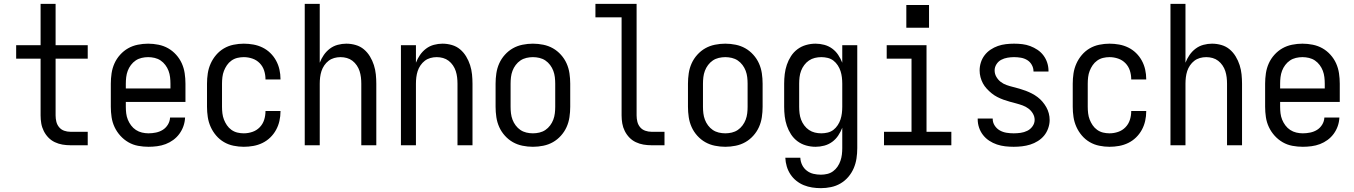

<svg xmlns="http://www.w3.org/2000/svg" viewBox="-20 -755 7040 998"><path d="M346 0Q325 0 304.5 -3.5Q284 -7 265 -16Q246 -25 231.5 -40Q217 -55 207.5 -74Q198 -93 194.5 -113.5Q191 -134 191 -155V-450H64V-520H191V-735H269V-520H436V-450H269V-155Q269 -138 273 -122Q277 -106 287.5 -93.5Q298 -81 313.5 -75.5Q329 -70 346 -70H436V0Z M752 8Q725 8 698 3Q671 -2 647.5 -15.5Q624 -29 605.5 -49.5Q587 -70 575.5 -94.5Q564 -119 560 -146Q556 -173 556 -200V-320Q556 -347 560 -374Q564 -401 575 -425.5Q586 -450 604.5 -470.5Q623 -491 646 -504Q669 -517 696 -522.5Q723 -528 750 -528Q777 -528 804 -522.5Q831 -517 854 -504Q877 -491 895.5 -470.5Q914 -450 925 -425.5Q936 -401 940 -374Q944 -347 944 -320V-225H634V-200Q634 -183 636 -166Q638 -149 644.5 -133Q651 -117 661.5 -103Q672 -89 686.5 -79.5Q701 -70 718 -66Q735 -62 752 -62Q771 -62 790.5 -66Q810 -70 826 -80Q842 -90 852.5 -107Q863 -124 864 -144H942Q941 -121 933.5 -99.5Q926 -78 912.5 -59.5Q899 -41 880.5 -27.5Q862 -14 841 -6Q820 2 797 5Q774 8 752 8ZM866 -295V-320Q866 -337 864 -354Q862 -371 856 -387Q850 -403 839.5 -417Q829 -431 815 -440.5Q801 -450 784 -454Q767 -458 750 -458Q733 -458 716 -454Q699 -450 685 -440.5Q671 -431 660.5 -417Q650 -403 644 -387Q638 -371 636 -354Q634 -337 634 -320V-295Z M1247 8Q1221 8 1194 2.5Q1167 -3 1144 -16.5Q1121 -30 1103.5 -50.5Q1086 -71 1075 -95.5Q1064 -120 1060 -146.5Q1056 -173 1056 -200V-320Q1056 -347 1060 -373.5Q1064 -400 1075 -424.5Q1086 -449 1103.5 -469.5Q1121 -490 1144 -503.5Q1167 -517 1194 -522.5Q1221 -528 1247 -528Q1272 -528 1297 -523.5Q1322 -519 1344.5 -508Q1367 -497 1385 -479.5Q1403 -462 1415 -440Q1427 -418 1432.5 -393.5Q1438 -369 1438 -344Q1438 -344 1438 -343.5Q1438 -343 1438 -342H1360Q1360 -342 1360 -342.5Q1360 -343 1360 -343Q1360 -366 1353 -388Q1346 -410 1330 -426.5Q1314 -443 1292 -450.5Q1270 -458 1247 -458Q1230 -458 1213.5 -454Q1197 -450 1183 -440Q1169 -430 1159.5 -416Q1150 -402 1144 -386.5Q1138 -371 1136 -354Q1134 -337 1134 -320V-200Q1134 -183 1136 -166Q1138 -149 1144 -133.5Q1150 -118 1159.5 -104Q1169 -90 1183 -80Q1197 -70 1213.5 -66Q1230 -62 1247 -62Q1270 -62 1292 -69.5Q1314 -77 1330 -93.5Q1346 -110 1353 -132Q1360 -154 1360 -177Q1360 -177 1360 -177.5Q1360 -178 1360 -178H1438Q1438 -177 1438 -176.5Q1438 -176 1438 -176Q1438 -151 1432.5 -126.5Q1427 -102 1415 -80Q1403 -58 1385 -40.5Q1367 -23 1344.5 -12Q1322 -1 1297 3.5Q1272 8 1247 8Z M1564 0V-735H1642V-429Q1650 -450 1663 -469Q1676 -488 1694.5 -502Q1713 -516 1735.5 -522Q1758 -528 1780 -528Q1805 -528 1829 -521Q1853 -514 1871.5 -498.5Q1890 -483 1903 -461.5Q1916 -440 1923.5 -416.5Q1931 -393 1933.5 -368.5Q1936 -344 1936 -320V0H1858V-320Q1858 -337 1856 -353.5Q1854 -370 1849 -385.5Q1844 -401 1834.5 -415Q1825 -429 1812 -439Q1799 -449 1783 -453.5Q1767 -458 1750 -458Q1733 -458 1717 -453.5Q1701 -449 1688 -439Q1675 -429 1665.5 -415Q1656 -401 1651 -385.5Q1646 -370 1644 -353.5Q1642 -337 1642 -320V0Z M2064 0V-520H2142V-429Q2150 -450 2163 -469Q2176 -488 2194.5 -502Q2213 -516 2235.5 -522Q2258 -528 2280 -528Q2305 -528 2329 -521Q2353 -514 2371.5 -498.5Q2390 -483 2403 -461.5Q2416 -440 2423.5 -416.5Q2431 -393 2433.5 -368.5Q2436 -344 2436 -320V0H2358V-320Q2358 -337 2356 -353.5Q2354 -370 2349 -385.5Q2344 -401 2334.5 -415Q2325 -429 2312 -439Q2299 -449 2283 -453.5Q2267 -458 2250 -458Q2233 -458 2217 -453.5Q2201 -449 2188 -439Q2175 -429 2165.5 -415Q2156 -401 2151 -385.5Q2146 -370 2144 -353.5Q2142 -337 2142 -320V0Z M2750 8Q2723 8 2696 2.5Q2669 -3 2646 -16Q2623 -29 2604.5 -49.5Q2586 -70 2575 -94.5Q2564 -119 2560 -146Q2556 -173 2556 -200V-320Q2556 -347 2560 -374Q2564 -401 2575 -425.5Q2586 -450 2604.5 -470.5Q2623 -491 2646 -504Q2669 -517 2696 -522.5Q2723 -528 2750 -528Q2777 -528 2804 -522.5Q2831 -517 2854 -504Q2877 -491 2895.5 -470.5Q2914 -450 2925 -425.5Q2936 -401 2940 -374Q2944 -347 2944 -320V-200Q2944 -173 2940 -146Q2936 -119 2925 -94.5Q2914 -70 2895.5 -49.5Q2877 -29 2854 -16Q2831 -3 2804 2.5Q2777 8 2750 8ZM2750 -62Q2767 -62 2784 -66Q2801 -70 2815 -79.5Q2829 -89 2839.5 -103Q2850 -117 2856 -133Q2862 -149 2864 -166Q2866 -183 2866 -200V-320Q2866 -337 2864 -354Q2862 -371 2856 -387Q2850 -403 2839.5 -417Q2829 -431 2815 -440.5Q2801 -450 2784 -454Q2767 -458 2750 -458Q2733 -458 2716 -454Q2699 -450 2685 -440.5Q2671 -431 2660.5 -417Q2650 -403 2644 -387Q2638 -371 2636 -354Q2634 -337 2634 -320V-200Q2634 -183 2636 -166Q2638 -149 2644 -133Q2650 -117 2660.5 -103Q2671 -89 2685 -79.5Q2699 -70 2716 -66Q2733 -62 2750 -62Z M3366 0Q3345 0 3324.5 -3.5Q3304 -7 3285 -16Q3266 -25 3251.5 -40Q3237 -55 3227.5 -74Q3218 -93 3214.5 -113.5Q3211 -134 3211 -155V-665H3075V-735H3289V-155Q3289 -138 3293 -122Q3297 -106 3307.5 -93.5Q3318 -81 3334 -75.5Q3350 -70 3366 -70H3434V0Z M3750 8Q3723 8 3696 2.5Q3669 -3 3646 -16Q3623 -29 3604.5 -49.5Q3586 -70 3575 -94.5Q3564 -119 3560 -146Q3556 -173 3556 -200V-320Q3556 -347 3560 -374Q3564 -401 3575 -425.5Q3586 -450 3604.5 -470.5Q3623 -491 3646 -504Q3669 -517 3696 -522.5Q3723 -528 3750 -528Q3777 -528 3804 -522.5Q3831 -517 3854 -504Q3877 -491 3895.5 -470.5Q3914 -450 3925 -425.5Q3936 -401 3940 -374Q3944 -347 3944 -320V-200Q3944 -173 3940 -146Q3936 -119 3925 -94.5Q3914 -70 3895.5 -49.5Q3877 -29 3854 -16Q3831 -3 3804 2.5Q3777 8 3750 8ZM3750 -62Q3767 -62 3784 -66Q3801 -70 3815 -79.5Q3829 -89 3839.5 -103Q3850 -117 3856 -133Q3862 -149 3864 -166Q3866 -183 3866 -200V-320Q3866 -337 3864 -354Q3862 -371 3856 -387Q3850 -403 3839.5 -417Q3829 -431 3815 -440.5Q3801 -450 3784 -454Q3767 -458 3750 -458Q3733 -458 3716 -454Q3699 -450 3685 -440.5Q3671 -431 3660.5 -417Q3650 -403 3644 -387Q3638 -371 3636 -354Q3634 -337 3634 -320V-200Q3634 -183 3636 -166Q3638 -149 3644 -133Q3650 -117 3660.5 -103Q3671 -89 3685 -79.5Q3699 -70 3716 -66Q3733 -62 3750 -62Z M4247 223Q4224 223 4201.5 219.5Q4179 216 4158 207.5Q4137 199 4119 184.5Q4101 170 4088.5 151Q4076 132 4069.5 110Q4063 88 4062 65H4140Q4141 85 4149.5 102.5Q4158 120 4173.5 132Q4189 144 4208 148.5Q4227 153 4247 153Q4264 153 4280.5 149Q4297 145 4310.5 135Q4324 125 4333.5 111Q4343 97 4348.5 81Q4354 65 4356 48.5Q4358 32 4358 15V-91Q4350 -70 4337 -50.5Q4324 -31 4305.5 -17.5Q4287 -4 4264.5 2Q4242 8 4219 8Q4194 8 4169.5 1Q4145 -6 4125 -21Q4105 -36 4091.5 -57Q4078 -78 4070 -101.5Q4062 -125 4059 -150Q4056 -175 4056 -200V-320Q4056 -345 4059 -370Q4062 -395 4070 -418.5Q4078 -442 4091.5 -463Q4105 -484 4125 -499Q4145 -514 4169.5 -521Q4194 -528 4219 -528Q4242 -528 4264.5 -522Q4287 -516 4305.5 -502.5Q4324 -489 4337 -469.5Q4350 -450 4358 -429V-520H4436V15Q4436 42 4432 68.5Q4428 95 4417.5 119.5Q4407 144 4389.5 164.5Q4372 185 4349 198.5Q4326 212 4299.5 217.5Q4273 223 4247 223ZM4249 -62Q4266 -62 4282.5 -66Q4299 -70 4312 -80Q4325 -90 4334.5 -104.5Q4344 -119 4349 -134.5Q4354 -150 4356 -166.5Q4358 -183 4358 -200V-320Q4358 -337 4356 -353.5Q4354 -370 4349 -385.5Q4344 -401 4334.5 -415.5Q4325 -430 4312 -440Q4299 -450 4282.5 -454Q4266 -458 4249 -458Q4232 -458 4215.5 -454Q4199 -450 4185 -440.5Q4171 -431 4160.5 -417Q4150 -403 4144 -387Q4138 -371 4136 -354Q4134 -337 4134 -320V-200Q4134 -183 4136 -166Q4138 -149 4144 -133Q4150 -117 4160.5 -103Q4171 -89 4185 -79.5Q4199 -70 4215.5 -66Q4232 -62 4249 -62Z M4575 0V-70H4718V-450H4589V-520H4796V-70H4925V0ZM4691 -611V-729H4809V-611Z M5249 8Q5227 8 5205 5.5Q5183 3 5162 -4Q5141 -11 5122 -23.5Q5103 -36 5089.5 -53.5Q5076 -71 5069 -92Q5062 -113 5062 -135Q5062 -136 5062 -137Q5062 -138 5062 -139H5140Q5140 -138 5140 -137.5Q5140 -137 5140 -137Q5140 -118 5150.5 -102Q5161 -86 5177 -77Q5193 -68 5211.5 -65Q5230 -62 5249 -62Q5267 -62 5285 -64.5Q5303 -67 5319.5 -75Q5336 -83 5347 -98.5Q5358 -114 5358 -132Q5358 -149 5349 -164.5Q5340 -180 5326 -190.5Q5312 -201 5295.5 -207Q5279 -213 5262 -217.5Q5245 -222 5228.5 -226.5Q5212 -231 5195.5 -237Q5179 -243 5163.5 -251Q5148 -259 5134.5 -270Q5121 -281 5109 -294Q5097 -307 5089 -322Q5081 -337 5076.5 -354Q5072 -371 5072 -389Q5072 -410 5078.5 -430.5Q5085 -451 5098 -468Q5111 -485 5129 -497Q5147 -509 5167 -516Q5187 -523 5208.5 -525.5Q5230 -528 5251 -528Q5273 -528 5294 -525.5Q5315 -523 5335 -515.5Q5355 -508 5373 -496Q5391 -484 5404 -466.5Q5417 -449 5423.5 -428.5Q5430 -408 5430 -387Q5430 -386 5430 -385Q5430 -384 5430 -383H5352Q5352 -384 5352 -384.5Q5352 -385 5352 -385Q5352 -402 5343 -418Q5334 -434 5319 -443Q5304 -452 5286.5 -455Q5269 -458 5251 -458Q5234 -458 5216.5 -455Q5199 -452 5184 -444Q5169 -436 5159.5 -421Q5150 -406 5150 -389Q5150 -371 5159 -355.5Q5168 -340 5181.5 -329.5Q5195 -319 5212 -313Q5229 -307 5245.5 -303Q5262 -299 5279 -294Q5296 -289 5312 -283Q5328 -277 5343.5 -269Q5359 -261 5373 -250.5Q5387 -240 5398.5 -226.5Q5410 -213 5418.5 -198Q5427 -183 5431.5 -166Q5436 -149 5436 -131Q5436 -110 5428.5 -88.5Q5421 -67 5407.5 -50.5Q5394 -34 5375 -22Q5356 -10 5335 -3.5Q5314 3 5292.5 5.5Q5271 8 5249 8Z M5747 8Q5721 8 5694 2.5Q5667 -3 5644 -16.5Q5621 -30 5603.5 -50.5Q5586 -71 5575 -95.5Q5564 -120 5560 -146.5Q5556 -173 5556 -200V-320Q5556 -347 5560 -373.5Q5564 -400 5575 -424.5Q5586 -449 5603.5 -469.5Q5621 -490 5644 -503.5Q5667 -517 5694 -522.5Q5721 -528 5747 -528Q5772 -528 5797 -523.5Q5822 -519 5844.5 -508Q5867 -497 5885 -479.5Q5903 -462 5915 -440Q5927 -418 5932.5 -393.5Q5938 -369 5938 -344Q5938 -344 5938 -343.5Q5938 -343 5938 -342H5860Q5860 -342 5860 -342.5Q5860 -343 5860 -343Q5860 -366 5853 -388Q5846 -410 5830 -426.5Q5814 -443 5792 -450.5Q5770 -458 5747 -458Q5730 -458 5713.5 -454Q5697 -450 5683 -440Q5669 -430 5659.5 -416Q5650 -402 5644 -386.5Q5638 -371 5636 -354Q5634 -337 5634 -320V-200Q5634 -183 5636 -166Q5638 -149 5644 -133.5Q5650 -118 5659.5 -104Q5669 -90 5683 -80Q5697 -70 5713.5 -66Q5730 -62 5747 -62Q5770 -62 5792 -69.5Q5814 -77 5830 -93.5Q5846 -110 5853 -132Q5860 -154 5860 -177Q5860 -177 5860 -177.5Q5860 -178 5860 -178H5938Q5938 -177 5938 -176.5Q5938 -176 5938 -176Q5938 -151 5932.5 -126.5Q5927 -102 5915 -80Q5903 -58 5885 -40.5Q5867 -23 5844.5 -12Q5822 -1 5797 3.5Q5772 8 5747 8Z M6064 0V-735H6142V-429Q6150 -450 6163 -469Q6176 -488 6194.5 -502Q6213 -516 6235.5 -522Q6258 -528 6280 -528Q6305 -528 6329 -521Q6353 -514 6371.5 -498.5Q6390 -483 6403 -461.5Q6416 -440 6423.5 -416.5Q6431 -393 6433.5 -368.5Q6436 -344 6436 -320V0H6358V-320Q6358 -337 6356 -353.5Q6354 -370 6349 -385.5Q6344 -401 6334.5 -415Q6325 -429 6312 -439Q6299 -449 6283 -453.5Q6267 -458 6250 -458Q6233 -458 6217 -453.5Q6201 -449 6188 -439Q6175 -429 6165.5 -415Q6156 -401 6151 -385.5Q6146 -370 6144 -353.5Q6142 -337 6142 -320V0Z M6752 8Q6725 8 6698 3Q6671 -2 6647.5 -15.5Q6624 -29 6605.5 -49.5Q6587 -70 6575.5 -94.5Q6564 -119 6560 -146Q6556 -173 6556 -200V-320Q6556 -347 6560 -374Q6564 -401 6575 -425.5Q6586 -450 6604.5 -470.5Q6623 -491 6646 -504Q6669 -517 6696 -522.5Q6723 -528 6750 -528Q6777 -528 6804 -522.5Q6831 -517 6854 -504Q6877 -491 6895.5 -470.5Q6914 -450 6925 -425.5Q6936 -401 6940 -374Q6944 -347 6944 -320V-225H6634V-200Q6634 -183 6636 -166Q6638 -149 6644.5 -133Q6651 -117 6661.5 -103Q6672 -89 6686.5 -79.5Q6701 -70 6718 -66Q6735 -62 6752 -62Q6771 -62 6790.5 -66Q6810 -70 6826 -80Q6842 -90 6852.5 -107Q6863 -124 6864 -144H6942Q6941 -121 6933.5 -99.5Q6926 -78 6912.5 -59.5Q6899 -41 6880.5 -27.5Q6862 -14 6841 -6Q6820 2 6797 5Q6774 8 6752 8ZM6866 -295V-320Q6866 -337 6864 -354Q6862 -371 6856 -387Q6850 -403 6839.5 -417Q6829 -431 6815 -440.5Q6801 -450 6784 -454Q6767 -458 6750 -458Q6733 -458 6716 -454Q6699 -450 6685 -440.5Q6671 -431 6660.5 -417Q6650 -403 6644 -387Q6638 -371 6636 -354Q6634 -337 6634 -320V-295Z"/></svg>

Font: Iosevka SS04
Style: Regular
Weight: 400
Monospace: yes
Designer: Belleve Invis
Foundry: Belleve Invis
Version: Version 19.0.0; ttfautohint (v1.8.4)